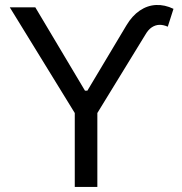

<svg xmlns="http://www.w3.org/2000/svg" viewBox="-20 -736 715 756"><path d="M310.5 -378.9H327.1V-362.3H310.5ZM119.1 -707 319.3 -371.1 477.5 -635.7Q500 -673.8 530.3 -694.3Q560.5 -714.8 594.7 -716.3Q628.9 -717.8 663.1 -701.2L640.6 -630.9Q623 -638.7 607.4 -638.2Q591.8 -637.7 577.6 -628.4Q563.5 -619.1 551.8 -598.6L363.3 -291V0H274.4V-291L18.6 -707Z"/></svg>

Font: Pretendard GOV Variable
Style: Regular
Weight: 400
Designer: Base glyphs from Inter by Rasmus Andersson; Hangul glyphs from Noto Sans CJK(Source Han Sans) by Jang Soo-young and Kang
Foundry: Kil Hyung-jin
Version: Version 1.307;Glyphs 3.2 (3192)